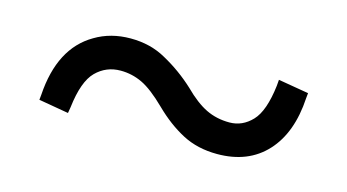

<svg xmlns="http://www.w3.org/2000/svg" viewBox="-36 -552 648 359"><g transform="rotate(15 287.5 -372.5)"><path d="M313 -395Q336 -372 356.5 -362Q377 -352 402 -352Q427 -352 445.5 -371.5Q464 -391 470 -441L471 -453L530 -443L529 -433Q525 -365 490 -327Q455 -289 395 -289Q357 -289 327.5 -304.5Q298 -320 270.5 -347Q243 -374 223 -383.5Q203 -393 181 -393Q153 -393 133.5 -373.5Q114 -354 108 -303L106 -291L48 -301L49 -311Q55 -403 115 -438Q145 -456 183.5 -456Q222 -456 252 -439Q285 -421 313 -395Z"/></g></svg>

Font: Early Summer Mincho Screen
Style: Regular
Weight: 400
Designer: GuiWonder
Version: Version 1.002